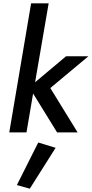

<svg xmlns="http://www.w3.org/2000/svg" viewBox="-20 -800 554 1160"><path d="M379 -460H514L284 -268L449 0H325L180 -235L140 0H36L168 -780H274L192 -303ZM211 61 316 93 160 340 82 318Z"/></svg>

Font: Jost* Medium
Style: Italic
Weight: 500
Italic angle: -10°
Version: Version 3.7